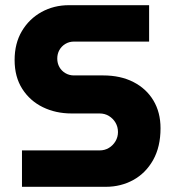

<svg xmlns="http://www.w3.org/2000/svg" viewBox="-20 -720 671 740"><path d="M64.7 0V-140.3H363.7Q384 -140.3 399.8 -150Q415.7 -159.7 425.2 -175.8Q434.7 -192 434.7 -211Q434.7 -231 425.2 -247.2Q415.7 -263.3 399.8 -273Q384 -282.7 363.7 -282.7H255.7Q194.7 -282.7 145 -307Q95.3 -331.3 65.8 -377.5Q36.3 -423.7 36.3 -488.7Q36.3 -552.7 64.3 -600Q92.3 -647.3 140 -673.7Q187.7 -700 245.7 -700H554.7V-559.7H264.7Q246.7 -559.7 231.8 -550.7Q217 -541.7 208.8 -527Q200.7 -512.3 200.7 -494.3Q200.7 -476.3 208.8 -461.7Q217 -447 231.8 -438.2Q246.7 -429.3 264.7 -429.3H377.7Q444.7 -429.3 494.3 -403.8Q544 -378.3 571.3 -332.7Q598.7 -287 598.7 -225.7Q598.7 -154 570.2 -103.3Q541.7 -52.7 493.7 -26.3Q445.7 0 387.7 0Z"/></svg>

Font: MuseoModerno Thin
Style: Regular
Weight: 100
Designer: Pablo Cosgaya, Héctor Gatti, Marcela Romero, and the Authors of The MuseoModerno Project.
Foundry: Omnibus-Type Team
Version: Version 1.003